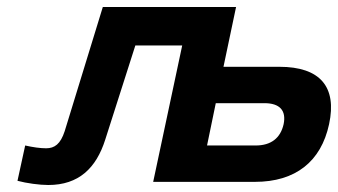

<svg xmlns="http://www.w3.org/2000/svg" viewBox="-20 -520 967 549"><path d="M281 -121 367 -390H501L418 0H709C825 0 898 -58 921 -165C944 -272 895 -329 779 -329H619L655 -500H274L165 -145C153 -108 136 -96 112 -96C95 -96 74 -99 52 -104L30 -3C56 4 93 9 118 9C205 9 255 -39 281 -121ZM572 -104 597 -225H736C780 -225 799 -204 791 -165C782 -125 755 -104 711 -104Z"/></svg>

Font: LT Wave Text Bold Italic
Style: Regular
Weight: 700
Designer: Daniel Lyons
Version: Version 2.5 (Glyphs App)